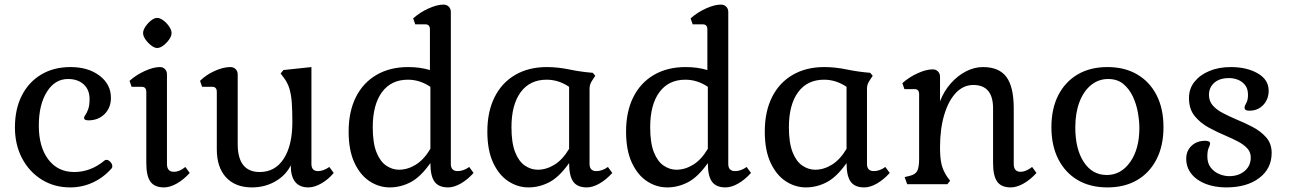

<svg xmlns="http://www.w3.org/2000/svg" viewBox="-20 -802 5612 836"><path d="M286 14Q216 14 161.5 -20Q107 -54 76 -113Q45 -172 45 -247Q45 -327 75 -386Q105 -445 159.5 -477.5Q214 -510 287 -510Q364 -510 413.5 -472.5Q463 -435 463 -376Q463 -333 435.5 -305.5Q408 -278 365 -278Q346 -278 346 -289Q346 -294 352 -302Q358 -310 364 -326.5Q370 -343 370 -371Q370 -411 344.5 -434.5Q319 -458 276 -458Q219 -458 184 -402Q149 -346 149 -255Q149 -162 190.5 -107.5Q232 -53 303 -53Q375 -53 435 -103Q438 -106 444 -106Q452 -106 460.5 -97Q469 -88 469 -78Q469 -72 466 -69Q431 -29 384.5 -7.5Q338 14 286 14Z M694 14Q653 14 635 -11Q617 -36 617 -92V-402Q617 -424 597 -424H553L544 -450Q573 -476 610.5 -493Q648 -510 676 -510Q690 -510 698.5 -501Q707 -492 707 -478V-88Q707 -54 737 -54Q762 -54 787 -75L806 -49Q780 -20 750 -3Q720 14 694 14ZM664 -593Q653 -593 638.5 -604Q624 -615 613.5 -630Q603 -645 603 -658Q603 -671 613.5 -686.5Q624 -702 638 -713Q652 -724 664 -724Q677 -724 691.5 -713Q706 -702 716.5 -686.5Q727 -671 727 -658Q727 -645 716.5 -630Q706 -615 691.5 -604Q677 -593 664 -593Z M1077 14Q1005 14 964.5 -29.5Q924 -73 924 -152V-402Q924 -424 904 -424H860L851 -450Q877 -476 914.5 -493Q952 -510 983 -510Q997 -510 1006 -501Q1015 -492 1015 -478V-175Q1015 -53 1111 -53Q1178 -53 1215.5 -111Q1253 -169 1253 -271Q1253 -320 1250.5 -355Q1248 -390 1240 -416.5Q1232 -443 1214 -466L1202 -482L1214 -497L1336 -510V-88Q1336 -57 1365 -57Q1388 -57 1414 -75L1433 -49Q1410 -21 1379.5 -3.5Q1349 14 1323 14Q1246 14 1246 -82Q1224 -38 1178.5 -12Q1133 14 1077 14Z M1677 14Q1630 14 1589 -13Q1548 -40 1523 -94Q1498 -148 1498 -229Q1498 -316 1529.5 -379Q1561 -442 1619.5 -476Q1678 -510 1757 -510Q1809 -510 1852 -497V-674Q1852 -696 1832 -696H1788L1779 -722Q1808 -748 1845.5 -765Q1883 -782 1911 -782Q1925 -782 1934 -773Q1943 -764 1943 -750V-88Q1943 -57 1973 -57Q1998 -57 2023 -75L2042 -49Q2016 -20 1986.5 -3Q1957 14 1931 14Q1890 14 1872 -11Q1854 -36 1854 -92Q1811 -31 1767.5 -8.5Q1724 14 1677 14ZM1717 -63Q1755 -63 1790.5 -85Q1826 -107 1854 -154V-424Q1808 -455 1756 -455Q1683 -455 1643 -400.5Q1603 -346 1603 -248Q1603 -180 1619 -139.5Q1635 -99 1661.5 -81Q1688 -63 1717 -63Z M2281 14Q2234 14 2193 -13Q2152 -40 2127 -94Q2102 -148 2102 -229Q2102 -316 2133.5 -379Q2165 -442 2223.5 -476Q2282 -510 2361 -510Q2408 -510 2459 -499.5Q2510 -489 2561 -485L2572 -472L2560 -454Q2554 -445 2550.5 -436.5Q2547 -428 2547 -415V-88Q2547 -57 2577 -57Q2602 -57 2627 -75L2646 -49Q2620 -20 2590.5 -3Q2561 14 2535 14Q2494 14 2476 -11Q2458 -36 2458 -92Q2415 -31 2371.5 -8.5Q2328 14 2281 14ZM2321 -63Q2359 -63 2394.5 -85Q2430 -107 2458 -154V-424Q2412 -455 2360 -455Q2287 -455 2247 -400.5Q2207 -346 2207 -248Q2207 -180 2223 -139.5Q2239 -99 2265.5 -81Q2292 -63 2321 -63Z M2885 14Q2838 14 2797 -13Q2756 -40 2731 -94Q2706 -148 2706 -229Q2706 -316 2737.5 -379Q2769 -442 2827.5 -476Q2886 -510 2965 -510Q3017 -510 3060 -497V-674Q3060 -696 3040 -696H2996L2987 -722Q3016 -748 3053.5 -765Q3091 -782 3119 -782Q3133 -782 3142 -773Q3151 -764 3151 -750V-88Q3151 -57 3181 -57Q3206 -57 3231 -75L3250 -49Q3224 -20 3194.5 -3Q3165 14 3139 14Q3098 14 3080 -11Q3062 -36 3062 -92Q3019 -31 2975.5 -8.5Q2932 14 2885 14ZM2925 -63Q2963 -63 2998.5 -85Q3034 -107 3062 -154V-424Q3016 -455 2964 -455Q2891 -455 2851 -400.5Q2811 -346 2811 -248Q2811 -180 2827 -139.5Q2843 -99 2869.5 -81Q2896 -63 2925 -63Z M3489 14Q3442 14 3401 -13Q3360 -40 3335 -94Q3310 -148 3310 -229Q3310 -316 3341.5 -379Q3373 -442 3431.5 -476Q3490 -510 3569 -510Q3616 -510 3667 -499.5Q3718 -489 3769 -485L3780 -472L3768 -454Q3762 -445 3758.5 -436.5Q3755 -428 3755 -415V-88Q3755 -57 3785 -57Q3810 -57 3835 -75L3854 -49Q3828 -20 3798.5 -3Q3769 14 3743 14Q3702 14 3684 -11Q3666 -36 3666 -92Q3623 -31 3579.5 -8.5Q3536 14 3489 14ZM3529 -63Q3567 -63 3602.5 -85Q3638 -107 3666 -154V-424Q3620 -455 3568 -455Q3495 -455 3455 -400.5Q3415 -346 3415 -248Q3415 -180 3431 -139.5Q3447 -99 3473.5 -81Q3500 -63 3529 -63Z M4381 14Q4340 14 4322 -11Q4304 -36 4304 -92V-330Q4304 -432 4218 -432Q4175 -432 4142.5 -398Q4110 -364 4091.5 -302.5Q4073 -241 4073 -160Q4073 -113 4080 -85Q4087 -57 4105 -31L4117 -15L4105 0H3930L3919 -31L3940 -36Q3966 -42 3974 -58Q3982 -74 3982 -111V-392Q3982 -414 3962 -414H3918L3909 -440Q3938 -466 3975.5 -483Q4013 -500 4041 -500Q4055 -500 4064 -491Q4073 -482 4073 -468V-361Q4090 -405 4119.5 -438.5Q4149 -472 4185.5 -491Q4222 -510 4260 -510Q4330 -510 4362 -467Q4394 -424 4394 -330V-88Q4394 -54 4424 -54Q4447 -54 4474 -75L4493 -49Q4467 -20 4437 -3Q4407 14 4381 14Z M4802 14Q4727 14 4672.5 -18Q4618 -50 4588 -109Q4558 -168 4558 -248Q4558 -329 4588 -387.5Q4618 -446 4672.5 -478Q4727 -510 4802 -510Q4877 -510 4931.5 -478Q4986 -446 5016 -387.5Q5046 -329 5046 -248Q5046 -168 5016 -109Q4986 -50 4931.5 -18Q4877 14 4802 14ZM4799 -40Q4861 -40 4901 -96.5Q4941 -153 4941 -245Q4941 -275 4934.5 -312Q4928 -349 4912.5 -382Q4897 -415 4871 -436.5Q4845 -458 4805 -458Q4763 -458 4730.5 -431.5Q4698 -405 4680 -357.5Q4662 -310 4662 -247Q4662 -153 4699 -96.5Q4736 -40 4799 -40Z M5319 14Q5270 14 5230.5 -1Q5191 -16 5168 -44.5Q5145 -73 5145 -111Q5145 -145 5168 -167Q5191 -189 5228 -189Q5236 -189 5242.5 -186.5Q5249 -184 5249 -177Q5249 -171 5243 -158.5Q5237 -146 5237 -121Q5237 -91 5252 -72Q5267 -53 5289 -44Q5311 -35 5332 -35Q5373 -35 5399.5 -57.5Q5426 -80 5426 -116Q5426 -140 5410.5 -156.5Q5395 -173 5370 -186Q5345 -199 5317 -211Q5281 -226 5244 -246Q5207 -266 5182 -296.5Q5157 -327 5157 -375Q5157 -416 5181 -446Q5205 -476 5246 -493Q5287 -510 5339 -510Q5409 -510 5456.5 -482.5Q5504 -455 5504 -407Q5504 -370 5480.5 -345Q5457 -320 5420 -320Q5399 -320 5399 -333Q5399 -341 5406.5 -353.5Q5414 -366 5414 -389Q5414 -416 5401 -432Q5388 -448 5369.5 -455Q5351 -462 5332 -462Q5290 -462 5267 -441.5Q5244 -421 5244 -389Q5244 -362 5260.5 -343Q5277 -324 5304 -310Q5331 -296 5361 -283Q5398 -268 5433.5 -249.5Q5469 -231 5493 -204Q5517 -177 5517 -136Q5517 -68 5463 -27Q5409 14 5319 14Z"/></svg>

Font: Gabriela
Style: Regular
Weight: 400
Designer: Eduardo Rodriguez Tunni
Foundry: Eduardo Rodriguez Tunni
Version: Version 2.001;gftools[0.9.26]